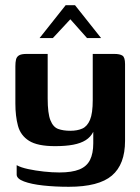

<svg xmlns="http://www.w3.org/2000/svg" viewBox="-20 -606 539 737"><path d="M244 111Q191 111 145.5 106Q100 101 72 90.5Q44 80 44 64V28Q60 37 88 43Q116 49 148 52.5Q180 56 208 56Q256 56 284.5 44.5Q313 33 325.5 8Q338 -17 338 -56V-100Q328 -80 309 -68Q290 -56 261 -50.5Q232 -45 191 -45Q124 -45 91.5 -65.5Q59 -86 49 -123Q39 -160 39 -209V-352Q39 -367 41.5 -377.5Q44 -388 53 -393.5Q62 -399 82 -399H163Q163 -373 163 -352.5Q163 -332 163 -313.5Q163 -295 163 -274.5Q163 -254 163 -228Q163 -171 173.5 -144.5Q184 -118 203.5 -111Q223 -104 250 -104Q277 -104 296 -112.5Q315 -121 325.5 -146Q336 -171 336 -222V-399H419Q440 -399 450 -392.5Q460 -386 460 -360V-65Q460 25 409.5 68Q359 111 244 111ZM132 -460 232 -586H268L368 -460H314L250 -532L183 -460Z"/></svg>

Font: Genos Thin SemiBold
Style: Regular
Weight: 600
Version: Version 1.010